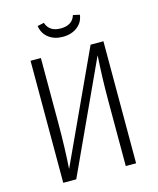

<svg xmlns="http://www.w3.org/2000/svg" viewBox="-126 -953 857 1041"><g transform="rotate(-15 302.5 -432.5)"><path d="M507 0H449V-366Q449 -496 457 -620L171 0H98V-685H156V-318Q156 -184 148 -64L435 -685H507ZM184 -857 221 -865Q238 -812 302 -812Q368 -812 384 -865L421 -857Q416 -815 383 -790Q350 -765 302 -765Q254 -765 222 -790Q190 -815 184 -857Z"/></g></svg>

Font: Fira Sans Condensed Light
Style: Regular
Weight: 300
Width: 3
Designer: bBox Type GmbH & Carrois Corporate GbR & Edenspiekermann AG
Foundry: bBox Type GmbH & Carrois Corporate GbR & Edenspiekermann AG
Version: Version 4.301